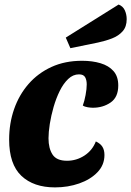

<svg xmlns="http://www.w3.org/2000/svg" viewBox="-20 -794 570 834"><path d="M219 20Q126 20 72.8 -30.3Q19.7 -80.7 19.7 -187.7Q19.7 -258 41.2 -319.8Q62.7 -381.7 103.8 -429Q145 -476.3 203.7 -503.2Q262.3 -530 336.7 -530Q381.3 -530 416.8 -519.3Q452.3 -508.7 473 -485.3Q493.7 -462 493.7 -422.7Q493.7 -371.7 460.5 -348.8Q427.3 -326 383.3 -326Q374.7 -326 361.3 -328Q348 -330 339.7 -335.7Q346.7 -354.3 351.7 -381Q356.7 -407.7 356.7 -427.3Q356.7 -446.7 349.7 -458.8Q342.7 -471 323 -471Q297.3 -471 276.3 -451Q255.3 -431 239.5 -399Q223.7 -367 212.8 -329.3Q202 -291.7 196.3 -255.7Q190.7 -219.7 190.7 -193.3Q190.7 -149.7 208.2 -122.7Q225.7 -95.7 271 -95.7Q312 -95.7 346.7 -118.2Q381.3 -140.7 396.3 -179.7Q416.3 -170.3 425 -156.2Q433.7 -142 433.7 -120.7Q433.7 -77.3 403.3 -45.8Q373 -14.3 324.2 2.8Q275.3 20 219 20ZM285.7 -584.7 265.7 -630.7 495.3 -774.3Q514.3 -767 522.3 -749Q530.3 -731 530.3 -710.7Q530.3 -678 512.8 -658.2Q495.3 -638.3 467 -627.3Q438.7 -616.3 406 -609.3Z"/></svg>

Font: Sansita Swashed Light
Style: Regular
Weight: 300
Designer: Pablo Cosgaya
Foundry: Omnibus-Type
Version: Version 1.003